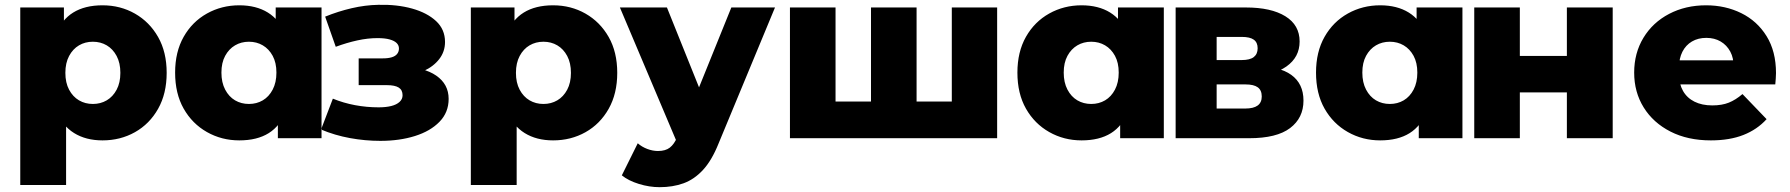

<svg xmlns="http://www.w3.org/2000/svg" viewBox="-20 -573 7419 796"><path d="M405 9Q336 9 287 -21.5Q238 -52 212.5 -113.5Q187 -175 187 -271Q187 -368 211 -429.5Q235 -491 283.5 -521Q332 -551 405 -551Q479 -551 539.5 -516.5Q600 -482 635.5 -419.5Q671 -357 671 -271Q671 -185 635.5 -122Q600 -59 539.5 -25Q479 9 405 9ZM64 194V-542H245V-450L244 -271L254 -91V194ZM365 -142Q397 -142 422.5 -157Q448 -172 463.5 -201Q479 -230 479 -271Q479 -312 463.5 -341Q448 -370 422.5 -385Q397 -400 365 -400Q333 -400 307.5 -385Q282 -370 266.5 -341Q251 -312 251 -271Q251 -230 266.5 -201Q282 -172 307.5 -157Q333 -142 365 -142Z M972 9Q899 9 838 -25.5Q777 -60 741.5 -122.5Q706 -185 706 -272Q706 -358 741.5 -420.5Q777 -483 838 -517Q899 -551 972 -551Q1042 -551 1090.5 -521Q1139 -491 1164.5 -429Q1190 -367 1190 -272Q1190 -175 1166 -113Q1142 -51 1094 -21Q1046 9 972 9ZM1012 -142Q1044 -142 1069.5 -157Q1095 -172 1110.5 -201.5Q1126 -231 1126 -272Q1126 -313 1110.5 -341.5Q1095 -370 1069.5 -385Q1044 -400 1012 -400Q980 -400 954.5 -385Q929 -370 913.5 -341.5Q898 -313 898 -272Q898 -231 913.5 -201.5Q929 -172 954.5 -157Q980 -142 1012 -142ZM1132 0V-93L1133 -272L1123 -451V-542H1313V0Z M1557 11Q1636 11 1700 -9Q1764 -29 1802 -68Q1840 -107 1840 -163Q1840 -224 1788.5 -259.5Q1737 -295 1648 -295L1644 -260Q1695 -260 1736 -278.5Q1777 -297 1801 -328Q1825 -359 1825 -399Q1825 -451 1788 -485.5Q1751 -520 1688.5 -537.5Q1626 -555 1548 -553Q1494 -552 1438 -539Q1382 -526 1328 -504L1372 -379Q1418 -396 1461.5 -405.5Q1505 -415 1545 -415Q1576 -415 1595.5 -409.5Q1615 -404 1624.5 -394.5Q1634 -385 1634 -372Q1634 -359 1626.5 -349.5Q1619 -340 1604 -335.5Q1589 -331 1567 -331H1467V-220H1584Q1617 -220 1633 -210Q1649 -200 1649 -178Q1649 -162 1636.5 -150.5Q1624 -139 1602 -133.5Q1580 -128 1550 -128Q1500 -128 1452 -137Q1404 -146 1360 -164L1311 -36Q1368 -12 1431 -0.5Q1494 11 1557 11Z M2273 9Q2204 9 2155 -21.5Q2106 -52 2080.5 -113.5Q2055 -175 2055 -271Q2055 -368 2079 -429.5Q2103 -491 2151.5 -521Q2200 -551 2273 -551Q2347 -551 2407.5 -516.5Q2468 -482 2503.5 -419.5Q2539 -357 2539 -271Q2539 -185 2503.5 -122Q2468 -59 2407.5 -25Q2347 9 2273 9ZM1932 194V-542H2113V-450L2112 -271L2122 -91V194ZM2233 -142Q2265 -142 2290.5 -157Q2316 -172 2331.5 -201Q2347 -230 2347 -271Q2347 -312 2331.5 -341Q2316 -370 2290.5 -385Q2265 -400 2233 -400Q2201 -400 2175.5 -385Q2150 -370 2134.5 -341Q2119 -312 2119 -271Q2119 -230 2134.5 -201Q2150 -172 2175.5 -157Q2201 -142 2233 -142Z M2715 203Q2672 203 2628.5 189.5Q2585 176 2558 154L2624 21Q2641 36 2663.5 44.5Q2686 53 2708 53Q2739 53 2757 39Q2775 25 2788 -5L2813 -68L2828 -87L3012 -542H3193L2959 22Q2931 92 2894.5 131.5Q2858 171 2813.5 187Q2769 203 2715 203ZM2789 23 2550 -542H2745L2921 -104Z M3632 -152 3591 -109V-542H3780V-109L3737 -152H3967L3926 -109V-542H4114V0H3255V-542H3444V-109L3403 -152Z M4464 9Q4391 9 4330 -25.5Q4269 -60 4233.5 -122.5Q4198 -185 4198 -272Q4198 -358 4233.5 -420.5Q4269 -483 4330 -517Q4391 -551 4464 -551Q4534 -551 4582.5 -521Q4631 -491 4656.5 -429Q4682 -367 4682 -272Q4682 -175 4658 -113Q4634 -51 4586 -21Q4538 9 4464 9ZM4504 -142Q4536 -142 4561.5 -157Q4587 -172 4602.5 -201.5Q4618 -231 4618 -272Q4618 -313 4602.5 -341.5Q4587 -370 4561.5 -385Q4536 -400 4504 -400Q4472 -400 4446.5 -385Q4421 -370 4405.5 -341.5Q4390 -313 4390 -272Q4390 -231 4405.5 -201.5Q4421 -172 4446.5 -157Q4472 -142 4504 -142ZM4624 0V-93L4625 -272L4615 -451V-542H4805V0Z M4854 0V-542H5145Q5250 -542 5309 -505.5Q5368 -469 5368 -401Q5368 -336 5313.5 -297.5Q5259 -259 5167 -259L5184 -299Q5283 -299 5333.5 -262.5Q5384 -226 5384 -156Q5384 -84 5328.5 -42Q5273 0 5159 0ZM5024 -123H5142Q5177 -123 5194 -135.5Q5211 -148 5211 -173Q5211 -199 5194.5 -211Q5178 -223 5144 -223H5024ZM5024 -324H5128Q5162 -324 5178 -336.5Q5194 -349 5194 -373Q5194 -397 5178 -408.5Q5162 -420 5128 -420H5024Z M5702 9Q5629 9 5568 -25.5Q5507 -60 5471.5 -122.5Q5436 -185 5436 -272Q5436 -358 5471.5 -420.5Q5507 -483 5568 -517Q5629 -551 5702 -551Q5772 -551 5820.5 -521Q5869 -491 5894.5 -429Q5920 -367 5920 -272Q5920 -175 5896 -113Q5872 -51 5824 -21Q5776 9 5702 9ZM5742 -142Q5774 -142 5799.5 -157Q5825 -172 5840.5 -201.5Q5856 -231 5856 -272Q5856 -313 5840.5 -341.5Q5825 -370 5799.5 -385Q5774 -400 5742 -400Q5710 -400 5684.5 -385Q5659 -370 5643.5 -341.5Q5628 -313 5628 -272Q5628 -231 5643.5 -201.5Q5659 -172 5684.5 -157Q5710 -142 5742 -142ZM5862 0V-93L5863 -272L5853 -451V-542H6043V0Z M6092 0V-542H6281V-341H6476V-542H6666V0H6476V-190H6281V0Z M7073 9Q6977 9 6905.5 -27.5Q6834 -64 6794.5 -127.5Q6755 -191 6755 -272Q6755 -353 6793.5 -416.5Q6832 -480 6900 -515.5Q6968 -551 7053 -551Q7133 -551 7199 -518.5Q7265 -486 7304 -423Q7343 -360 7343 -270Q7343 -260 7342 -247Q7341 -234 7340 -223H6911V-323H7239L7167 -295Q7168 -332 7153.5 -359Q7139 -386 7113.5 -401Q7088 -416 7054 -416Q7020 -416 6994.5 -401Q6969 -386 6955 -358.5Q6941 -331 6941 -294V-265Q6941 -225 6957.5 -196Q6974 -167 7005 -151.5Q7036 -136 7079 -136Q7119 -136 7147.5 -147.5Q7176 -159 7204 -183L7304 -79Q7265 -36 7208 -13.5Q7151 9 7073 9Z"/></svg>

Font: MOST Montserrat ExtraBold
Style: Regular
Weight: 800
Designer: Julieta Ulanovsky
Foundry: Julieta Ulanovsky
Version: Version 8.000;March 11, 2024;FontCreator 15.0.0.2926 64-bit